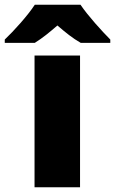

<svg xmlns="http://www.w3.org/2000/svg" viewBox="-78 -786 483 806"><path d="M260 -766H68C38 -720 -20 -656 -58 -620V-606H68C103 -628 128 -649 163 -679C198 -649 226 -626 261 -606H385V-620C351 -654 291 -720 260 -766ZM258 0V-553H67V0Z"/></svg>

Font: Noto Sans Kannada Black
Style: Regular
Weight: 900
Designer: Jelle Bosma - Monotype Design Team
Foundry: Monotype Imaging Inc.
Version: Version 2.005